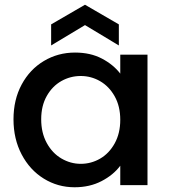

<svg xmlns="http://www.w3.org/2000/svg" viewBox="-20 -782 718 811"><path d="M37 -278Q37 -361 71.5 -425Q106 -489 165.5 -524.5Q225 -560 297 -560Q362 -560 410.5 -534.5Q459 -509 488 -471V-551H603V0H488V-82Q459 -43 409 -17Q359 9 295 9Q224 9 165 -27.5Q106 -64 71.5 -129.5Q37 -195 37 -278ZM488 -276Q488 -333 464.5 -375Q441 -417 403 -439Q365 -461 321 -461Q277 -461 239 -439.5Q201 -418 177.5 -376.5Q154 -335 154 -278Q154 -221 177.5 -178Q201 -135 239.5 -112.5Q278 -90 321 -90Q365 -90 403 -112Q441 -134 464.5 -176.5Q488 -219 488 -276ZM339 -676 196 -590V-679L339 -762L482 -679V-590Z"/></svg>

Font: A Bank Premium Med
Style: Regular
Weight: 500
Designer: Ninad Kale (Devanagari), Jonny Pinhorn (Latin), Htun Naung (Myanmar)
Foundry: Indian Type Foundry
Version: 4.004